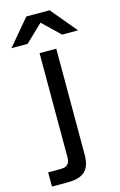

<svg xmlns="http://www.w3.org/2000/svg" viewBox="-214 -789 653 1047"><g transform="rotate(-15 113.0 -266.0)"><path d="M160.2 78.1Q160.2 142.6 129.9 171.4Q99.6 200.2 32.2 200.2H-57.1V120.1H13.2Q41 120.1 53.5 107.4Q65.9 94.7 65.9 66.9V-520H160.2ZM-75.2 -585.9 47.9 -731.9H179.2L300.8 -585.9H210.9L113.8 -679.2L16.1 -585.9Z"/></g></svg>

Font: Aspekta 450
Style: Regular
Weight: 450
Designer: Ivo Dolenc
Version: Version 2.000